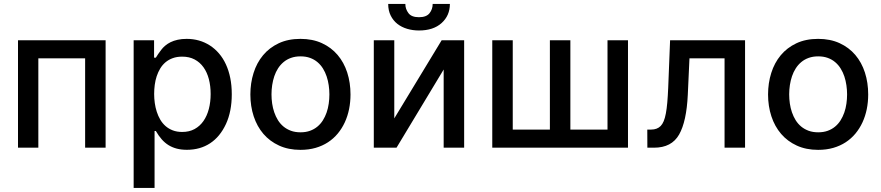

<svg xmlns="http://www.w3.org/2000/svg" viewBox="-20 -750 4476 975"><path d="M516.3 -545.5V0H412.3V-453.8H174.7V0H71.4V-545.5Z M658.7 -545.5H762.4V-457H771.3Q776.3 -465.6 783 -475.3Q789.8 -485.1 798.3 -496.4Q806.8 -507.8 818.7 -517.9Q830.6 -528.1 846.4 -535.9Q862.2 -543.7 882.5 -548.1Q902.7 -552.6 927.9 -552.6Q993.6 -552.6 1045.8 -519.2Q1071.7 -502.5 1092.3 -478.3Q1112.9 -454.2 1127.3 -422.9Q1141.7 -391.7 1149.3 -353.9Q1157 -316.1 1157 -271.7Q1157 -184.3 1127.5 -120.4Q1097.3 -55.4 1046.9 -22.4Q996.4 10.7 929 10.7Q900.9 10.7 878 4.8Q855.1 -1.1 836.1 -12.8Q817.1 -24.5 801.3 -42.4Q785.5 -60.4 771.3 -84.9H764.9V204.5H658.7ZM905.2 -79.9Q941.1 -79.9 968 -94.6Q995 -109.4 1013.1 -135.3Q1031.2 -161.2 1040.5 -196.6Q1049.7 -231.9 1049.7 -272.7Q1049.7 -313.2 1040.7 -348Q1031.6 -382.8 1013.5 -408.2Q995.4 -433.6 968.4 -448Q941.4 -462.4 905.2 -462.4Q878.2 -462.4 857.2 -454.7Q836.3 -447.1 820.5 -433.8Q804.7 -420.5 793.7 -402.2Q782.7 -383.9 775.7 -362.9Q768.8 -342 765.8 -318.9Q762.8 -295.8 762.8 -272.7Q762.8 -250 766 -226.9Q769.2 -203.8 776.1 -182.4Q783 -160.9 794 -142.2Q805 -123.6 820.8 -109.7Q836.6 -95.9 857.6 -87.9Q878.6 -79.9 905.2 -79.9Z M1505.7 -552.6Q1567.1 -552.6 1614.5 -530.9Q1661.9 -509.2 1694.2 -471.2Q1726.6 -433.2 1743.3 -381.6Q1759.9 -329.9 1759.9 -270.2Q1759.9 -231.9 1752.7 -196Q1745.4 -160.2 1731 -128.9Q1716.6 -97.7 1695.3 -71.9Q1674 -46.2 1645.8 -27.7Q1617.5 -9.2 1582.6 0.9Q1547.6 11 1505.7 11Q1444.6 11 1397.4 -10.7Q1350.1 -32.3 1317.6 -70.1Q1285.2 -108 1268.3 -159.4Q1251.4 -210.9 1251.4 -270.2Q1251.4 -328.1 1267.6 -379.4Q1283.7 -430.8 1315.7 -469.3Q1347.7 -507.8 1395.2 -530.2Q1442.8 -552.6 1505.7 -552.6ZM1358.7 -270.6Q1358.7 -247.5 1362 -224.3Q1365.4 -201 1372.7 -179.7Q1380 -158.4 1391.5 -139.7Q1403.1 -121.1 1419.6 -107.4Q1436.1 -93.8 1457.6 -85.9Q1479 -78.1 1506 -78.1Q1533 -78.1 1554.2 -85.8Q1575.3 -93.4 1591.6 -106.9Q1608 -120.4 1619.5 -138.7Q1631 -157 1638.5 -178.4Q1646 -199.9 1649.3 -223.4Q1652.7 -246.8 1652.7 -270.6Q1652.7 -293.7 1649.3 -316.9Q1646 -340.2 1638.8 -361.7Q1631.7 -383.2 1620.2 -401.8Q1608.7 -420.5 1592.3 -434.3Q1576 -448.2 1554.5 -456Q1533 -463.8 1506 -463.8Q1479.4 -463.8 1457.9 -456.1Q1436.4 -448.5 1420.1 -434.8Q1403.8 -421.2 1392 -402.9Q1380.3 -384.6 1373 -363.1Q1365.8 -341.6 1362.2 -318Q1358.7 -294.4 1358.7 -270.6Z M1982.2 -545.5V-148.8L2222.7 -545.5H2337V0H2233V-397L1993.6 0H1878.2V-545.5ZM2038.4 -730.1Q2038.4 -716.6 2042.4 -705.1Q2046.5 -693.5 2054.3 -683.2Q2069.6 -662.6 2107.6 -662.6Q2145.2 -662.6 2161.2 -682.9Q2177.2 -703.1 2177.2 -730.1H2264.6Q2264.6 -670.8 2222.3 -632.8Q2180.4 -595.2 2107.6 -595.2Q2076.3 -595.2 2047.9 -603.5Q2019.5 -611.9 1998 -628.7Q1976.6 -645.6 1964 -671Q1951.3 -696.4 1951.3 -730.1Z M2479.8 0V-545.5H2583.8V-92H2772.4V-545.5H2876.4V-92H3065V-545.5H3169V0Z M3267 -92H3286.6Q3316.8 -92 3334.9 -110.1Q3343.7 -119 3350.3 -134.6Q3356.9 -150.2 3361.3 -173.8Q3365.8 -197.4 3368.6 -229.8Q3371.4 -262.1 3373.2 -304L3382.8 -545.5H3763.5V0H3659.4V-453.8H3481.2L3472.7 -268.5Q3466.3 -133.2 3428.6 -66.8Q3390.6 0 3301.5 0H3267.4Z M4134.6 -552.6Q4196 -552.6 4243.4 -530.9Q4290.8 -509.2 4323.2 -471.2Q4355.5 -433.2 4372.2 -381.6Q4388.8 -329.9 4388.8 -270.2Q4388.8 -231.9 4381.6 -196Q4374.3 -160.2 4359.9 -128.9Q4345.5 -97.7 4324.2 -71.9Q4302.9 -46.2 4274.7 -27.7Q4246.4 -9.2 4211.5 0.9Q4176.5 11 4134.6 11Q4073.5 11 4026.3 -10.7Q3979 -32.3 3946.6 -70.1Q3914.1 -108 3897.2 -159.4Q3880.3 -210.9 3880.3 -270.2Q3880.3 -328.1 3896.5 -379.4Q3912.6 -430.8 3944.6 -469.3Q3976.6 -507.8 4024.1 -530.2Q4071.7 -552.6 4134.6 -552.6ZM3987.6 -270.6Q3987.6 -247.5 3990.9 -224.3Q3994.3 -201 4001.6 -179.7Q4008.9 -158.4 4020.4 -139.7Q4032 -121.1 4048.5 -107.4Q4065 -93.8 4086.5 -85.9Q4108 -78.1 4134.9 -78.1Q4161.9 -78.1 4183.1 -85.8Q4204.2 -93.4 4220.5 -106.9Q4236.9 -120.4 4248.4 -138.7Q4259.9 -157 4267.4 -178.4Q4274.9 -199.9 4278.2 -223.4Q4281.6 -246.8 4281.6 -270.6Q4281.6 -293.7 4278.2 -316.9Q4274.9 -340.2 4267.8 -361.7Q4260.7 -383.2 4249.1 -401.8Q4237.6 -420.5 4221.2 -434.3Q4204.9 -448.2 4183.4 -456Q4161.9 -463.8 4134.9 -463.8Q4108.3 -463.8 4086.8 -456.1Q4065.3 -448.5 4049 -434.8Q4032.7 -421.2 4021 -402.9Q4009.2 -384.6 4002 -363.1Q3994.7 -341.6 3991.1 -318Q3987.6 -294.4 3987.6 -270.6Z"/></svg>

Font: Inter P Medium
Style: Regular
Weight: 500
Designer: Rasmus Andersson
Foundry: rsms
Version: Version 3.018;git-588b23468